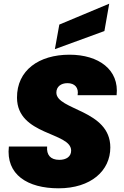

<svg xmlns="http://www.w3.org/2000/svg" viewBox="-20 -1012 672 1039"><path d="M577 -214C577 -419 285 -415 285 -511C285 -543 310 -562 345 -562C385 -562 407 -537 400 -497H611C626 -634 515 -716 356 -716C191 -716 71 -632 72 -483C73 -278 365 -298 365 -197C365 -164 338 -147 301 -147C253 -147 231 -174 235 -219H28C11 -67 129 7 297 7C472 7 577 -88 577 -214ZM301 -879 277 -746 545 -844 571 -992Z"/></svg>

Font: SVN-Poppins ExtraBold
Style: Italic
Weight: 800
Italic angle: -10°
Designer: Ninad Kale (Devanagari), Jonny Pinhorn (Latin)
Foundry: Indian Type Foundry
Version: Version 3.002 2017